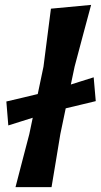

<svg xmlns="http://www.w3.org/2000/svg" viewBox="-20 -766 412 786"><path d="M43.5 0Q57.5 -54 70.5 -104.2Q83.5 -154.5 100 -217L114 -284Q90.5 -276.5 65.8 -268.8Q41 -261 14 -252.5L6 -350.5Q40 -358.5 72 -366Q104 -373.5 134.5 -381L158 -493Q166 -555 173.5 -613.8Q181 -672.5 188.5 -730.5L353 -746Q337 -686.5 320.2 -624Q303.5 -561.5 285.5 -493.5L270 -420Q291.5 -427 314.8 -434.2Q338 -441.5 363.5 -449.5L372 -352Q340 -344 309 -336.8Q278 -329.5 249 -322.5L227 -217Q217 -155.5 208.5 -105Q200 -54.5 191 0Z"/></svg>

Font: Commissioner Loud SemiBold
Style: Italic
Weight: 600
Italic angle: -12°
Designer: Kostas Bartsokas
Foundry: Kostas Bartsokas
Version: Version 1.000; ttfautohint (v1.8.3)